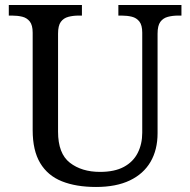

<svg xmlns="http://www.w3.org/2000/svg" viewBox="-20 -734 757 764"><path d="M362 10Q283 10 226.5 -12.5Q170 -35 140 -85Q110 -135 110 -216V-604Q110 -634 98.5 -648.5Q87 -663 68.5 -667.5Q50 -672 28 -672H15V-714H306V-672H293Q271 -672 252 -667Q233 -662 222 -647Q211 -632 211 -600V-210Q211 -123 258 -86.5Q305 -50 378 -50Q436 -50 473 -70Q510 -90 528 -125.5Q546 -161 546 -206V-604Q546 -634 534.5 -648.5Q523 -663 504.5 -667.5Q486 -672 464 -672H451V-714H702V-672H689Q667 -672 648 -667Q629 -662 618 -647Q607 -632 607 -600V-204Q607 -138 579 -90Q551 -42 496.5 -16Q442 10 362 10Z"/></svg>

Font: Noto Rashi Hebrew
Style: Regular
Weight: 400
Version: Version 1.006